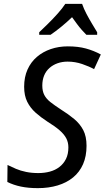

<svg xmlns="http://www.w3.org/2000/svg" viewBox="-20 -964 542 994"><path d="M176 10Q127 10 88.5 2Q50 -6 18 -22L19 -110Q39 -100 62.5 -90Q86 -80 115 -74Q144 -68 178 -68Q210 -68 238 -75.5Q266 -83 287.5 -99.5Q309 -116 321.5 -141Q334 -166 334 -201Q334 -227 323 -248Q312 -269 288.5 -289.5Q265 -310 226 -334Q192 -356 164.5 -380.5Q137 -405 121 -437Q105 -469 105 -515Q105 -565 122.5 -604Q140 -643 171 -669.5Q202 -696 243 -710Q284 -724 331 -724Q384 -724 424.5 -713Q465 -702 502 -682L467 -606Q442 -620 405.5 -632.5Q369 -645 330 -645Q302 -645 278 -636.5Q254 -628 236 -612Q218 -596 208.5 -573Q199 -550 199 -521Q199 -492 209.5 -472Q220 -452 241 -435.5Q262 -419 294 -398Q334 -373 364 -348Q394 -323 411 -290.5Q428 -258 428 -209Q428 -155 410 -114Q392 -73 358.5 -45.5Q325 -18 278.5 -4Q232 10 176 10ZM183 -797Q200 -813 226.5 -839Q253 -865 278.5 -893.5Q304 -922 318 -944H405Q414 -918 428 -891.5Q442 -865 456.5 -841Q471 -817 483 -797V-784H427Q416 -795 403.5 -809Q391 -823 378.5 -840Q366 -857 353 -875Q325 -848 296 -824.5Q267 -801 242 -784H183Z"/></svg>

Font: Noto Sans Display
Style: Italic
Weight: 400
Italic angle: -12°
Designer: Monotype Design Team
Foundry: Monotype Imaging Inc.
Version: Version 2.003